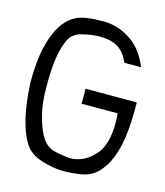

<svg xmlns="http://www.w3.org/2000/svg" viewBox="-98 -705 671 780"><g transform="rotate(15 237.5 -315.0)"><path d="M241.7 -629.9Q302.2 -629.9 355.7 -594.7Q409.2 -559.6 436.5 -489.3H366.2Q350.6 -528.3 321.8 -547.4Q293 -566.4 241.7 -566.4Q212.4 -566.4 170.4 -556.6Q128.4 -546.9 113 -509.5Q97.7 -472.2 91.8 -428Q85.9 -383.8 85.9 -314.9Q85.9 -245.1 98.4 -197Q110.8 -148.9 126.5 -119.4Q142.1 -89.8 164.8 -76.7Q187.5 -63.5 252 -57.6Q312.5 -57.6 357.9 -109.9Q403.3 -162.1 393.6 -283.7H241.7V-346.7H457V-314.9Q457 -226.6 443.6 -166.3Q430.2 -106 405.8 -69.1Q381.3 -32.2 349.6 -16.8Q317.9 -1.5 241.7 0Q200.2 0 149.2 -15.6Q98.1 -31.2 74.7 -68.8Q51.3 -106.4 37.1 -166.7Q22.9 -227.1 18.6 -314.9Q18.6 -401.4 32.2 -461.2Q45.9 -521 70.1 -558.6Q94.2 -596.2 128.4 -613Q162.6 -629.9 241.7 -629.9Z"/></g></svg>

Font: Fibel Sued LRS
Style: Regular
Weight: 400
Designer: Peter Wiegel
Foundry: Peter Wiegel
Version: Version 000.000